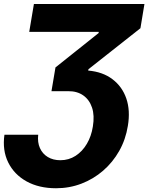

<svg xmlns="http://www.w3.org/2000/svg" viewBox="-33 -748 760 983"><path d="M-10.3 -58.1H162.6Q158.2 -19.5 171.4 10Q184.6 39.6 211.7 55.9Q238.8 72.3 275.9 72.3Q319.3 72.3 354 49.8Q388.7 27.3 411.6 -11.5Q434.6 -50.3 442.4 -100.1Q451.7 -156.7 438.2 -197Q424.8 -237.3 393.3 -259.5Q361.8 -281.7 315.4 -281.2H230.5L251 -402.8L472.2 -579.1V-585H116.7L140.6 -727.5H706.5L686 -603.5L419.9 -393.6L418.5 -386.7Q492.7 -380.4 542.7 -342.5Q592.8 -304.7 613.8 -243.4Q634.8 -182.1 621.6 -103.5Q610.4 -33.7 577.4 24.7Q544.4 83 495.1 125.7Q445.8 168.5 384.3 192.1Q322.8 215.8 253.9 215.8Q166.5 215.8 103 180.7Q39.6 145.5 9 83.5Q-21.5 21.5 -10.3 -58.1Z"/></svg>

Font: Inter 28pt ExtraBold
Style: Italic
Weight: 800
Italic angle: -9.3988°
Designer: Rasmus Andersson
Foundry: rsms
Version: Version 4.001;git-66647c0bb